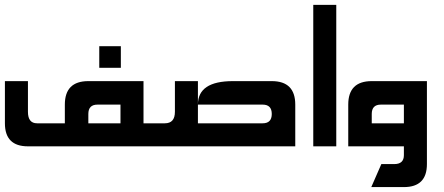

<svg xmlns="http://www.w3.org/2000/svg" viewBox="-20 -596 1808 782"><path d="M384.3 -319.8V-407.7H472.2V-319.8ZM470.7 -169.9H377Q339.8 -169.9 339.8 -131.8V-93.8H470.7ZM244.1 -93.8V-169.9Q244.1 -265.6 339.8 -265.6H564.5V0H93.8Q0 0 0 -93.8V-265.6H93.8V-140.6Q93.8 -93.8 130.9 -93.8Z M786.1 -169.9Q786.1 -265.6 928.7 -265.6H1086.9Q1182.6 -265.6 1182.6 -169.9V0H491.2L540.5 -93.8H651.4Q692.4 -93.8 692.4 -140.6V-265.6H786.1ZM786.1 -169.9V-93.8H1049.8Q1086.9 -93.8 1086.9 -131.8Q1086.9 -169.9 1049.8 -169.9Z M1255.9 0V-576.2H1349.6V0Z M1625 -93.8V-169.9H1531.2Q1494.1 -169.9 1494.1 -131.8V-93.8ZM1718.8 72.3Q1718.8 166 1625 166H1492.2L1533.2 72.3H1585.9Q1625 72.3 1625 36.1V0H1398.4V-169.9Q1398.4 -265.6 1494.1 -265.6H1718.8Z"/></svg>

Font: Aswaq
Style: Regular
Weight: 400
Designer: Husham Jawad
Version: Version 1.000;November 3, 2021;FontCreator 14.0.0.2814 32-bi